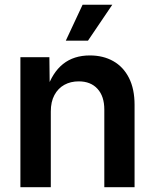

<svg xmlns="http://www.w3.org/2000/svg" viewBox="-20 -779 645 799"><path d="M191.4 -314.9V0H64.9V-541H185.5L187 -406.7H174.8Q197.8 -477.1 242.4 -512.7Q287.1 -548.3 354 -548.3Q409.7 -548.3 451.7 -524.4Q493.7 -500.5 516.8 -454.6Q540 -408.7 540 -342.8V0H414.1V-323.2Q414.1 -378.4 385.7 -409.4Q357.4 -440.4 307.6 -440.4Q273.9 -440.4 247.8 -426Q221.7 -411.6 206.5 -383.5Q191.4 -355.5 191.4 -314.9ZM253.9 -609.9 323.7 -759.3H447.3L346.2 -609.9Z"/></svg>

Font: Inter 17pt SemiBold
Style: Regular
Weight: 600
Version: Version 4.001;git-66647c0bb